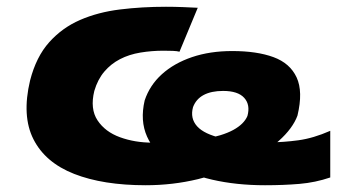

<svg xmlns="http://www.w3.org/2000/svg" viewBox="-20 -537 1038 568"><path d="M411 11Q285 11 199.5 -22.5Q114 -56 79 -125Q44 -194 69 -299Q87 -369 125.5 -412Q164 -455 217 -478Q270 -501 335 -509Q400 -517 471 -517Q496 -517 521 -516Q546 -515 565 -514L511 -384Q504 -386 491.5 -386.5Q479 -387 464 -387Q429 -387 395.5 -381.5Q362 -376 335 -362Q308 -348 288.5 -325Q269 -302 259 -268Q246 -215 268.5 -181Q291 -147 335 -131Q379 -115 431 -115Q522 -115 580 -125Q638 -135 670 -152.5Q702 -170 712 -194Q721 -227 702.5 -247.5Q684 -268 640 -268Q605 -268 582.5 -256Q560 -244 551 -220Q542 -187 563 -163.5Q584 -140 637.5 -128Q691 -116 779 -116Q818 -116 862.5 -122Q907 -128 957 -150V-12Q913 3 866 7Q819 11 764 11Q679 11 607.5 -5.5Q536 -22 486 -54Q436 -86 415 -133Q394 -180 408 -240Q423 -285 459 -317.5Q495 -350 548 -368Q601 -386 667 -386Q740 -386 789 -368Q838 -350 857.5 -308Q877 -266 860 -195Q846 -157 804.5 -120Q763 -83 701.5 -54Q640 -25 565.5 -7Q491 11 411 11Z"/></svg>

Font: Nunito Sans 7pt Expanded Black
Style: Italic
Weight: 900
Width: 7
Italic angle: -9°
Designer: Vernon Adams
Foundry: Vernon Adams
Version: Version 3.101;gftools[0.9.27]